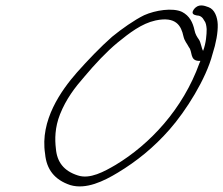

<svg xmlns="http://www.w3.org/2000/svg" viewBox="-20 -677 807 694"><path d="M143 -121C148 -65 177 -27 234 -8C291 9 355 -22 406 -53C474 -94 536 -144 593 -209C652 -276 725 -392 748 -481C761 -521 768 -560 767 -589C766 -615 756 -643 734 -651C718 -657 696 -665 680 -642C670 -627 681 -623 692 -621C705 -621 713 -613 718 -603C724 -596 726 -585 727 -572C727 -553 725 -521 714 -493C708 -504 706 -524 699 -534C692 -544 686 -553 683 -568C677 -596 665 -620 638 -634C604 -650 541 -640 501 -622C466 -605 419 -572 385 -544C343 -507 298 -460 258 -415C201 -350 124 -242 143 -121ZM197 -264C219 -319 250 -360 286 -401C323 -445 365 -490 405 -523C448 -558 492 -592 542 -603C617 -619 635 -583 643 -546C647 -528 656 -520 663 -506C676 -491 666 -459 697 -457H704C704 -454 702 -452 701 -449C641 -282 521 -155 398 -81C357 -57 305 -28 261 -43C211 -59 186 -91 182 -140C178 -173 178 -216 197 -264Z"/></svg>

Font: Stray Cat
Style: SuObl
Weight: 400
Version: Version 1.0